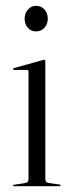

<svg xmlns="http://www.w3.org/2000/svg" viewBox="-20 -643 244 663"><path d="M136.5 -431.5V-23.5Q136.5 -18.5 139.5 -15.2Q142.5 -12 148.5 -11L184.5 -6Q187 -6 188 -5Q189 -4 189 -2.5Q189 -1.5 188 -0.8Q187 0 185 0H27.5Q26.5 0 25.5 -0.8Q24.5 -1.5 24.5 -2.5Q24.5 -3.5 25.5 -4Q26.5 -4.5 28.5 -5L66.5 -11Q72.5 -12 75.5 -15.2Q78.5 -18.5 78.5 -23V-396.5Q78.5 -399 77.5 -400.2Q76.5 -401.5 73.5 -401.5H28Q27 -401.5 26 -402.5Q25 -403.5 25 -404.5Q25 -406 26 -406.5Q27 -407 28.5 -408L125.5 -435Q128.5 -436 130 -436.2Q131.5 -436.5 132.5 -436.5Q134.5 -436.5 135.5 -435Q136.5 -433.5 136.5 -431.5ZM104.5 -534.5Q87 -534.5 76 -547.2Q65 -560 65 -578.5Q65 -597 76.5 -610Q88 -623 104.5 -623Q122.5 -623 133.8 -610Q145 -597 145 -578.5Q145 -560 133.5 -547.2Q122 -534.5 104.5 -534.5Z"/></svg>

Font: Fraunces 120pt Light
Style: Regular
Weight: 300
Version: Version 1.000;[b76b70a41]